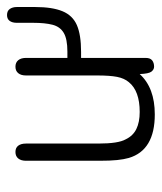

<svg xmlns="http://www.w3.org/2000/svg" viewBox="23 -474 461 547"><g transform="rotate(-90 253.5 -200.5)"><path d="M316 -33Q317 -7 323 0.5Q329 8 337 8Q348 8 355 2.5Q362 -3 362 -16V-357Q362 -371 355.5 -379Q349 -387 337 -387Q325 -387 318.5 -379Q312 -371 312 -357V-154Q312 -118 308 -97.5Q304 -77 293 -64Q268 -33 208 -33Q179 -33 159.5 -42.5Q140 -52 130 -73Q118 -94 118 -151V-357Q118 -371 112 -379Q106 -387 94 -387Q82 -387 75.5 -379Q69 -371 69 -357V-147Q69 -117 71 -97.5Q73 -78 77 -64Q99 10 201 10Q277 10 316 -33ZM353 -200H379Q428 -200 455.5 -212Q483 -224 495 -253Q507 -282 507 -331V-383Q507 -395 501.5 -403Q496 -411 484 -411Q473 -411 467.5 -403.5Q462 -396 462 -383V-336Q462 -303 456.5 -281.5Q451 -260 433.5 -249.5Q416 -239 380 -239H353Z"/></g></svg>

Font: Beiruti Light
Style: Regular
Weight: 300
Designer: Arlette Boutros
Foundry: Boutros
Version: Version 1.41